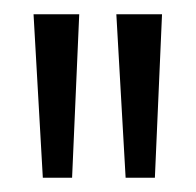

<svg xmlns="http://www.w3.org/2000/svg" viewBox="-20 -689 274 269"><path d="M40 -440 27 -669H91L81 -440ZM156 -440 143 -669H207L197 -440Z"/></svg>

Font: Rokkitt SemiBold
Style: Regular
Weight: 400
Version: Version 3.103